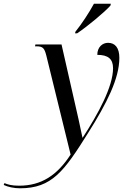

<svg xmlns="http://www.w3.org/2000/svg" viewBox="-170 -776 683 1036"><path d="M237 -605 235 -596H246C305 -636 394 -710 426 -746L428 -756H337C311 -708 271 -647 237 -605ZM-62 240C110 240 176 148 305 -58C406 -218 474 -352 474 -464C474 -518 451 -545 413 -545C383 -545 355 -522 355 -480C413 -480 440 -458 440 -408C440 -309 360 -162 276 -33H275C268 -69 242 -187 230 -237L162 -536H21L19 -526H28C62 -526 70 -515 80 -476L211 58C139 169 54 226 -67 226C-108 226 -130 219 -146 212L-150 222C-127 233 -94 240 -62 240Z"/></svg>

Font: Noto Serif Display SemiCondensed
Style: Italic
Weight: 400
Width: 4
Italic angle: -12°
Designer: Monotype Design Team
Foundry: Monotype Imaging Inc.
Version: Version 2.009